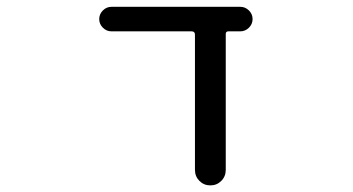

<svg xmlns="http://www.w3.org/2000/svg" viewBox="-20 -567 1040 566"><path d="M645.5 -66.4Q645.5 -46.9 632.3 -33.7Q619.1 -20.5 600.1 -20.5Q581.1 -20.5 567.9 -33.7Q554.7 -46.9 554.7 -66.4V-464.8Q554.7 -474.6 544.9 -474.6H308.6Q293.9 -474.6 283.2 -485.4Q272.5 -496.1 272.5 -510.7Q272.5 -525.4 283.2 -536.1Q293.9 -546.9 308.6 -546.9H688.5Q703.1 -546.9 713.9 -536.1Q724.6 -525.4 724.6 -510.7Q724.6 -496.1 713.9 -485.4Q703.1 -474.6 688.5 -474.6H653.3Q645.5 -474.6 645.5 -466.8Z"/></svg>

Font: Rounded-X Mgen+ 1m regular
Style: Regular
Weight: 400
Designer: [Source Han Sans]
Ryoko NISHIZUKA  (kana & ideographs); Paul D. Hunt (Latin, Greek & Cyrillic); Wenlong ZHANG  (bopomofo
Version: Version 1.059.20150602